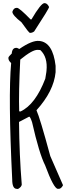

<svg xmlns="http://www.w3.org/2000/svg" viewBox="-20 -1201 448 1236"><path d="M232.4 -937.5Q320.3 -929.7 337.9 -777.3V-736.3Q326.2 -614.3 214.8 -491.2Q236.3 -445.3 303.7 -196.3L385.7 -8.8Q373 17.6 352.5 14.6Q326.2 13.7 270.5 -136.7Q232.4 -211.9 186.5 -414.1Q174.8 -449.2 168 -450.2L102.5 -416Q104.5 -202.1 120.1 -12.7Q118.2 2.9 95.7 15.6L85.9 14.6Q58.6 12.7 58.6 -45.9Q32.2 -580.1 51.8 -794.9Q32.2 -812.5 34.2 -830.1Q35.2 -836.9 55.7 -856.4Q58.6 -896.5 89.8 -892.6L104.5 -885.7Q186.5 -942.4 232.4 -937.5ZM110.4 -817.4Q99.6 -603.5 103.5 -484.4L112.3 -483.4Q208 -528.3 271.5 -694.3L278.3 -736.3L279.3 -745.1Q288.1 -834 239.3 -878.9L223.6 -879.9Q190.4 -882.8 110.4 -817.4ZM295.9 -1156.2Q295.9 -1145.5 200.2 -999Q188.5 -989.3 172.9 -989.3Q166 -989.3 118.2 -1057.6Q59.6 -1103.5 59.6 -1125Q67.4 -1150.4 86.9 -1150.4H89.8Q104.5 -1150.4 176.8 -1076.2H182.6Q244.1 -1180.7 265.6 -1180.7H267.6Q284.2 -1180.7 295.9 -1156.2Z"/></svg>

Font: Sue Ellen Francisco 
Style: Regular
Weight: 400
Designer: Kimberly Geswein
Foundry: Kimberly Geswein
Version: Version 1.002 2007